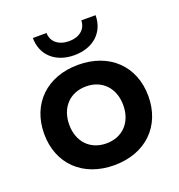

<svg xmlns="http://www.w3.org/2000/svg" viewBox="-130 -816 870 935"><g transform="rotate(-20 305.0 -349.0)"><path d="M305 -510C143 -510 35 -406 35 -250C35 -94 143 10 305 10C467 10 575 -94 575 -250C575 -406 467 -510 305 -510ZM305 -103C221 -103 165 -162 165 -250C165 -339 221 -398 305 -398C389 -398 445 -339 445 -250C445 -162 389 -103 305 -103ZM468 -708H394C394 -663 358 -633 305 -633C250 -633 214 -663 214 -708H143C143 -619 208 -560 305 -560C403 -560 468 -619 468 -708Z"/></g></svg>

Font: Goli SemiBold
Style: Regular
Weight: 600
Designer: jaikishan Patel
Foundry: MagicType
Version: Version 1.000;Glyphs 3.2 (3242)